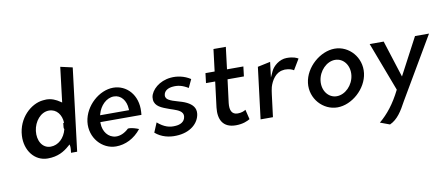

<svg xmlns="http://www.w3.org/2000/svg" viewBox="-79 -1060 3732 1606"><g transform="rotate(-10 1787.0 -257.0)"><path d="M253 3C338 3 393 -29 438 -69L452 -81L455 -65C457 -51 454 -27 452 -10H504L590 -711L488 -734L452 -437L440 -445C407 -468 369 -485 325 -485C316 -485 305 -484 297 -483C193 -473 80 -370 72 -222C65 -99 140 3 253 3ZM431 -266C430 -260 430 -253 429 -246C428 -234 425 -224 431 -215V-214C413 -141 359 -90 294 -90C223 -90 184 -160 194 -241C204 -320 260 -390 331 -390C396 -390 436 -335 438 -268Z M738 -209V-220H1087C1088 -229 1089 -236 1089 -245C1099 -389 1006 -485 893 -485C775 -485 649 -376 632 -241C616 -107 715 3 833 3C912 3 989 -34 1047 -107C1025 -116 987 -130 956 -127C920 -93 881 -77 845 -79C781 -83 739 -140 738 -209ZM991 -289 992 -277H746L749 -288C767 -354 821 -412 886 -412C947 -412 988 -359 991 -289Z M1167 -55C1218 -10 1285 5 1345 2C1464 -2 1538 -69 1548 -148C1554 -199 1524 -230 1481 -252C1432 -277 1370 -283 1331 -307C1318 -315 1305 -327 1308 -350C1313 -388 1350 -404 1386 -407C1429 -411 1467 -403 1516 -373L1549 -443C1496 -478 1434 -489 1382 -484C1283 -475 1214 -410 1204 -350C1196 -285 1242 -259 1303 -237C1338 -222 1383 -213 1412 -193C1425 -184 1439 -169 1436 -144C1431 -100 1392 -82 1351 -80C1303 -76 1256 -88 1201 -136Z M1883 -92C1833 -92 1816 -130 1823 -191L1848 -388H1987L1997 -471H1858L1881 -658H1776L1753 -471H1675L1665 -388H1743L1716 -171C1705 -73 1739 3 1851 3C1912 3 1951 -16 1971 -28L1951 -111C1936 -101 1913 -92 1883 -92Z M2463 -456C2449 -464 2423 -478 2366 -478C2303 -478 2249 -430 2231 -390L2208 -340L2224 -470L2116 -447L2062 -10H2167L2191 -201C2193 -220 2197 -240 2201 -258V-259C2217 -314 2256 -377 2319 -383C2322 -384 2327 -385 2332 -385C2373 -385 2395 -375 2409 -366Z M2612 -241C2622 -324 2690 -392 2761 -392C2833 -392 2884 -324 2874 -241C2864 -158 2796 -90 2724 -90C2653 -90 2602 -158 2612 -241ZM2505 -241C2489 -109 2592 3 2714 3C2836 3 2965 -109 2981 -241C2997 -373 2896 -485 2774 -485C2652 -485 2521 -373 2505 -241Z M3040 190 3121 220C3188 190 3227 125 3268 49L3574 -472H3455L3289 -158L3189 -472H3070L3227 -57L3225 -53C3171 55 3111 131 3040 190Z"/></g></svg>

Font: Bluebird
Style: LiNrwObl
Weight: 300
Designer: Jasper
Foundry: Cannot Into Space Fonts
Version: Version 0.98